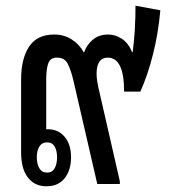

<svg xmlns="http://www.w3.org/2000/svg" viewBox="-20 -645 598 673"><path d="M143 8Q102 8 78 -22.5Q54 -53 54 -110V-368Q54 -439 82 -481.5Q110 -524 170 -524Q205 -524 232.5 -506Q260 -488 273 -462H275Q284 -488 305.5 -506Q327 -524 359 -524Q385 -524 408 -508.5Q431 -493 443 -462H445Q450 -498 452.5 -540.5Q455 -583 455 -625L542 -609Q535 -529 516.5 -455.5Q498 -382 472 -324H415Q415 -443 358 -443Q331 -443 322.5 -416Q314 -389 324 -342L400 -10V0H321L237 -364Q229 -398 218 -420.5Q207 -443 180 -443Q156 -443 149 -422.5Q142 -402 142 -368V-192H147Q185 -192 207 -165Q229 -138 229 -94Q229 -48 206.5 -20Q184 8 143 8ZM145 -40Q163 -40 171.5 -55Q180 -70 180 -94Q180 -117 171.5 -131.5Q163 -146 145 -146Q127 -146 118 -131.5Q109 -117 109 -94Q109 -70 118 -55Q127 -40 145 -40Z"/></svg>

Font: Noto Sans Thai Looped ExtraCondensed Medium
Style: Regular
Weight: 500
Width: 2
Designer: Sasikarn Vongin, Ben Mitchell
Foundry: The Fontpad Ltd
Version: Version 1.001; ttfautohint (v1.8.4.7-5d5b)